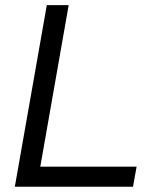

<svg xmlns="http://www.w3.org/2000/svg" viewBox="-20 -713 626 733"><path d="M36.6 0 158.7 -693.4H242.2L133.8 -76.7H501.5L487.8 0Z"/></svg>

Font: Cascadia Mono PL SemiLight
Style: Italic
Weight: 350
Italic angle: -10°
Monospace: yes
Designer: Aaron Bell
Foundry: Saja Typeworks
Version: Version 2404.023; ttfautohint (v1.8.4)